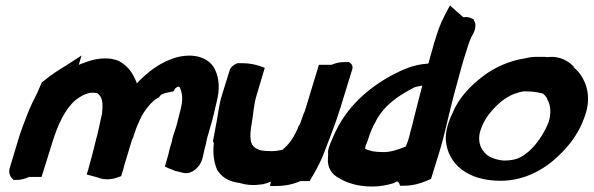

<svg xmlns="http://www.w3.org/2000/svg" viewBox="-20 -668 2170 702"><path d="M16 -55C11 -39 15 -25 24 -16L30 -10H39C56 -10 71 -14 86 -21H132L170 -143C191 -211 216 -267 256 -302C276 -317 291 -326 314 -329H321H326L328 -328H331C333 -328 334 -328 336 -327C355 -313 357 -293 353 -252L345 -216C340 -195 337 -176 331 -158V-157C326 -139 323 -123 318 -105C315 -95 313 -86 311 -79C308 -68 305 -56 302 -46L297 -30L338 -19C355 -11 384 -10 406 -18L423 -24L428 -40C430 -46 432 -52 434 -62L459 -145C461 -153 463 -159 466 -164L467 -166L469 -173C471 -180 475 -188 478 -199C485 -217 494 -237 504 -254C520 -279 537 -298 555 -309L561 -312L569 -322C576 -325 587 -329 599 -331L614 -334L622 -346C623 -347 628 -350 631 -351H633C635 -351 636 -350 636 -350C636 -350 637 -349 638 -347C646 -328 650 -306 641 -271C634 -246 630 -223 622 -198L614 -174C611 -165 610 -160 608 -149C604 -136 599 -121 596 -105L583 -59L596 -53C606 -49 615 -46 621 -43L624 -42H626L650 -36C683 -28 715 -62 720 -89L722 -95V-96C725 -111 730 -132 734 -146V-147V-148C736 -159 739 -170 742 -179L749 -204C759 -236 765 -266 772 -295C784 -341 782 -381 766 -414C750 -448 705 -476 632 -460C569 -444 521 -406 480 -363C478 -372 474 -378 470 -387C458 -411 442 -429 418 -443L417 -444L415 -445C408 -448 398 -451 387 -453C351 -458 316 -450 284 -437C280 -436 275 -434 268 -431L278 -465L224 -430C196 -413 167 -395 140 -372L133 -367L116 -328C103 -303 92 -280 80 -250C68 -219 56 -189 47 -158Z M759 -151 762 -145C757 -105 763 -72 775 -44L776 -45V-44C791 -21 815 -4 856 1C879 8 906 11 936 6H938H940C952 3 961 0 971 -4C970 -2 968 7 967 12H974H991C1022 12 1051 6 1079 -6H1106H1112C1128 -33 1146 -63 1160 -97C1182 -154 1205 -211 1225 -275L1268 -415C1271 -425 1267 -435 1256 -441H1248H1239C1223 -441 1208 -438 1192 -431H1146L1097 -270C1095 -263 1094 -259 1091 -254L1090 -252L1088 -246C1083 -234 1079 -218 1075 -211L1073 -209L1072 -207C1058 -171 1039 -143 1019 -126L1017 -125L1016 -122C1007 -119 1006 -118 998 -118H997L996 -117C965 -113 937 -117 926 -120L925 -122H924C892 -133 891 -166 901 -221C907 -257 908 -287 918 -319L948 -420L932 -426C914 -432 892 -437 865 -437H856H848C833 -431 823 -422 820 -412L792 -322C781 -287 778 -256 773 -228C769 -206 763 -177 759 -154Z M1179 -89C1176 -55 1194 -29 1221 -16C1250 2 1291 14 1341 14C1364 14 1393 10 1418 2L1421 1L1424 -1L1432 -5L1438 0C1439 0 1438 0 1439 1L1443 11H1457C1486 11 1515 4 1540 -7L1556 -14L1586 -111C1607 -179 1619 -243 1636 -307L1644 -337C1655 -375 1665 -417 1677 -456L1694 -509C1697 -518 1699 -522 1703 -532C1707 -540 1728 -569 1713 -593L1712 -597L1708 -599C1697 -605 1687 -607 1674 -605L1625 -648L1605 -610C1589 -580 1579 -549 1569 -516L1568 -515V-514C1564 -499 1560 -483 1555 -467C1553 -459 1550 -452 1548 -441C1548 -440 1547 -438 1546 -436C1546 -436 1544 -435 1541 -435C1490 -432 1450 -412 1413 -393C1326 -346 1245 -276 1200 -172C1192 -153 1181 -132 1179 -111V-110H1180C1180 -102 1179 -95 1179 -89ZM1315 -124C1315 -128 1316 -131 1317 -136C1318 -138 1322 -146 1326 -159C1333 -182 1344 -209 1354 -224L1355 -225V-227C1386 -284 1437 -319 1496 -349C1503 -351 1512 -353 1524 -355C1516 -322 1507 -292 1499 -258C1494 -241 1488 -211 1484 -198L1483 -197V-196C1479 -181 1477 -169 1472 -154L1465 -135V-133C1439 -122 1407 -111 1382 -112H1381C1366 -112 1353 -113 1342 -115C1331 -118 1319 -121 1315 -124Z M1610 -156C1617 -68 1690 -7 1810 -7C1905 -7 1981 -55 2034 -110C2070 -146 2099 -189 2116 -237C2143 -306 2127 -360 2102 -396C2094 -407 2085 -415 2078 -422V-423V-424C2061 -442 2030 -465 1981 -459C1981 -459 1977 -460 1973 -460H1937C1923 -460 1910 -457 1896 -454C1843 -446 1787 -421 1747 -390C1699 -354 1656 -309 1634 -253C1620 -225 1608 -188 1610 -156ZM1735 -186C1742 -208 1751 -227 1763 -244C1789 -279 1821 -309 1858 -324C1872 -329 1888 -334 1898 -334C1920 -334 1942 -332 1960 -327L1963 -326H1965C1974 -318 1978 -313 1981 -306V-304L1982 -303C1992 -285 1997 -257 1986 -221C1986 -221 1984 -219 1982 -212C1966 -176 1942 -140 1915 -116C1887 -92 1867 -81 1822 -81C1797 -83 1774 -91 1760 -102C1737 -122 1726 -149 1735 -186Z"/></svg>

Font: SolarCharger
Style: 1052
Weight: 1000
Designer: Mew Too
Foundry: Cannot Into Space Fonts/KineticPlasma Fonts
Version: Version 1.100